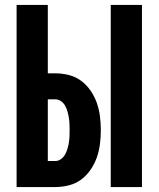

<svg xmlns="http://www.w3.org/2000/svg" viewBox="-20 -755 640 775"><path d="M427 0V-735H553V0ZM47 0V-735H173V-459H203Q231 -459 258.5 -452Q286 -445 308 -428.5Q330 -412 346 -388.5Q362 -365 371 -339Q380 -313 383.5 -285Q387 -257 387 -230Q387 -202 383.5 -174Q380 -146 371 -120Q362 -94 346 -70.5Q330 -47 308 -30.5Q286 -14 258.5 -7Q231 0 203 0ZM203 -105Q216 -105 226.5 -113Q237 -121 243 -132Q249 -143 252.5 -155Q256 -167 258 -179.5Q260 -192 260.5 -204.5Q261 -217 261 -230Q261 -242 260.5 -254.5Q260 -267 258 -279.5Q256 -292 252.5 -304.5Q249 -317 243 -328Q237 -339 226.5 -346.5Q216 -354 203 -354H173V-105Z"/></svg>

Font: Iosevka Custom XBdEx
Style: Regular
Weight: 800
Width: 7
Monospace: yes
Designer: Belleve Invis
Foundry: Belleve Invis
Version: Version 11.2.4; ttfautohint (v1.8.4)